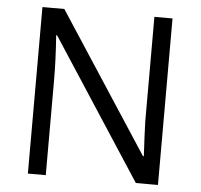

<svg xmlns="http://www.w3.org/2000/svg" viewBox="-51 -767 857 820"><g transform="rotate(5 377.0 -357.0)"><path d="M655.8 0H561L170.9 -599.1H167Q174.8 -493.7 174.8 -405.8V0H98.1V-713.9H191.9L581.1 -117.2H585Q584 -130.4 580.6 -201.9Q577.1 -273.4 578.1 -304.2V-713.9H655.8Z"/></g></svg>

Font: f02100778
Style: Regular
Weight: 400
Foundry: Ascender Corporation
Version: Version 1.10